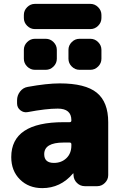

<svg xmlns="http://www.w3.org/2000/svg" viewBox="-20 -960 636 990"><path d="M446 -760Q469 -760 486 -743Q503 -726 503 -703V-657Q503 -634 486 -617Q469 -600 446 -600H390Q367 -600 350 -617Q333 -634 333 -657V-703Q333 -726 350 -743Q367 -760 390 -760ZM160 -760H216Q239 -760 256 -743Q273 -726 273 -703V-657Q273 -634 256 -617Q239 -600 216 -600H160Q137 -600 120 -617Q103 -634 103 -657V-703Q103 -726 120 -743Q137 -760 160 -760ZM503 -883V-867Q503 -844 486 -827Q469 -810 446 -810H160Q137 -810 120 -827Q103 -844 103 -867V-883Q103 -906 120 -923Q137 -940 160 -940H446Q469 -940 486 -923Q503 -906 503 -883ZM348 -210V-216Q348 -225 339 -225H308Q208 -225 208 -165Q208 -120 258 -120Q297 -120 322.5 -144.5Q348 -169 348 -210ZM288 -530Q420 -530 479 -482Q538 -434 538 -330V-57Q538 -34 521 -17Q504 0 481 0H418Q394 0 377 -16.5Q360 -33 359 -57V-65Q359 -66 358 -66Q357 -66 356 -65Q292 10 198 10Q128 10 83 -34.5Q38 -79 38 -150Q38 -330 308 -330H339Q348 -330 348 -339V-340Q348 -400 278 -400Q218 -400 123 -382Q102 -378 85 -391.5Q68 -405 68 -427V-443Q68 -468 83.5 -488Q99 -508 123 -512Q222 -530 288 -530Z"/></svg>

Font: Rounded Mplus 1c Black
Style: Regular
Weight: 900
Version: Version 1.059.20150529